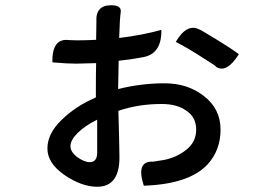

<svg xmlns="http://www.w3.org/2000/svg" viewBox="-20 -651 1040 733"><path d="M432 -228Q436 -84 436 -50Q436 62 351 62Q292 62 226 17Q161 -28 161 -84Q161 -141 215 -193Q269 -246 346 -279V-308Q346 -375 347 -410L271 -408Q236 -408 180 -413Q178 -506 243 -498L273 -497Q309 -497 347 -499L348 -567Q344 -631 404 -631Q444 -631 441 -606Q437 -578 435 -506Q525 -517 596 -537Q598 -447 528 -433Q494 -426 433 -419L431 -311Q519 -333 608 -333Q697 -333 759 -284Q822 -235 822 -156Q822 -78 773 -24Q703 52 529 58Q499 -34 560 -34Q555 -32 604 -40Q653 -49 691 -79Q729 -109 729 -156Q729 -203 692 -228Q656 -254 597 -254Q508 -254 432 -228ZM651 -491Q694 -564 742 -538Q738 -542 799 -505Q860 -468 892 -444Q843 -367 802 -398Q817 -391 755 -430Q693 -470 651 -491ZM276 -143Q249 -116 249 -93Q249 -71 275 -51Q302 -32 323 -32Q351 -32 351 -69V-194Q304 -171 276 -143Z"/></svg>

Font: Swei Half Moon CJK TC
Style: Medium
Weight: 500
Version: Version 2.125